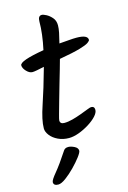

<svg xmlns="http://www.w3.org/2000/svg" viewBox="-129 -702 656 984"><g transform="rotate(-15 198.5 -210.0)"><path d="M169 5Q137 5 111 -7.5Q85 -20 70.5 -39Q56 -58 56 -76Q56 -120 81.5 -195Q107 -270 138 -381Q115 -376 99 -373Q83 -370 75 -370Q59 -370 43.5 -386.5Q28 -403 28 -418Q28 -442 158 -464Q176 -547 176 -611Q176 -641 196 -641Q204 -641 219.5 -633Q235 -625 249 -609Q263 -593 263 -568Q263 -552 258.5 -529.5Q254 -507 246 -476Q275 -478 297.5 -480Q320 -482 337 -482Q397 -482 397 -455Q397 -450 385.5 -441.5Q374 -433 338 -422.5Q302 -412 228 -399Q224 -383 214 -349Q204 -315 192 -273.5Q180 -232 169 -193Q158 -154 150.5 -127Q143 -100 143 -95Q143 -76 165 -76Q186 -76 210 -82.5Q234 -89 257 -97.5Q280 -106 296.5 -112.5Q313 -119 318 -119Q336 -119 336 -100Q336 -85 319.5 -67Q303 -49 276.5 -32.5Q250 -16 221.5 -5.5Q193 5 169 5ZM54 221Q29 221 29 202Q29 191 57 157.5Q85 124 127 60Q130 55 136 51.5Q142 48 152 48Q166 48 184 57Q202 66 202 81Q202 90 185 112.5Q168 135 143.5 160Q119 185 94.5 203Q70 221 54 221Z"/></g></svg>

Font: Solitreo
Style: Regular
Weight: 400
Designer: Nathan Gross, Bryan Kirschen, Binghamton University
Foundry: Eli Heuer
Version: Version 1.100; ttfautohint (v1.8.4.7-5d5b)